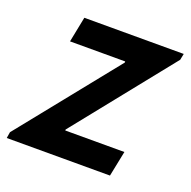

<svg xmlns="http://www.w3.org/2000/svg" viewBox="-112 -619 712 717"><g transform="rotate(20 244.0 -260.5)"><path d="M-9.3 -24.4 304.7 -415.5V-419.9H85.4L105.5 -521H500.5L495.6 -496.1L182.6 -105V-101.1H417.5L397 0H-13.2Z"/></g></svg>

Font: Reddit Sans Fudge SmBold Italic
Style: Regular
Weight: 600
Italic angle: -11.25°
Designer: Stephen Hutchings
Version: Version 1.013